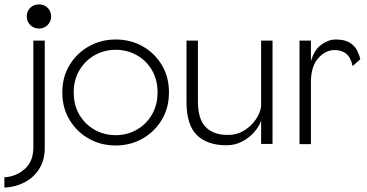

<svg xmlns="http://www.w3.org/2000/svg" viewBox="-91 -657 1672 875"><path d="M-71 198V151Q-18 148 21.5 113.5Q61 79 61 15V-472H113V15Q113 73 87.5 113Q62 153 20 174.5Q-22 196 -71 198ZM87 -527Q63 -527 47 -543Q31 -559 31 -582Q31 -606 47 -621.5Q63 -637 87 -637Q110 -637 126 -621.5Q142 -606 142 -582Q142 -559 126 -543Q110 -527 87 -527Z M436 6Q369 6 314 -25Q259 -56 226 -110.5Q193 -165 193 -236Q193 -306 226 -360.5Q259 -415 314.5 -446Q370 -477 436 -477Q503 -477 558 -446.5Q613 -416 646 -361.5Q679 -307 679 -236Q679 -165 646 -110.5Q613 -56 558 -25Q503 6 436 6ZM436 -41Q488 -41 531.5 -65.5Q575 -90 601 -134Q627 -178 627 -236Q627 -294 601 -338Q575 -382 531.5 -406Q488 -430 436 -430Q385 -430 341.5 -406Q298 -382 271.5 -338Q245 -294 245 -236Q245 -177 271 -133.5Q297 -90 340.5 -65.5Q384 -41 436 -41Z M1151 -472V-1H1099V-107Q1090 -81 1067.5 -55Q1045 -29 1012.5 -12Q980 5 941 5Q853 5 806 -41.5Q759 -88 759 -192V-472H811V-194Q811 -115 846 -78.5Q881 -42 947 -42Q989 -42 1022 -62.5Q1055 -83 1075 -113Q1095 -143 1099 -172V-472Z M1274 0V-472H1326V-378Q1341 -430 1373.5 -453.5Q1406 -477 1439 -477Q1480 -477 1503 -462.5Q1526 -448 1536.5 -427Q1547 -406 1551 -387L1516 -356Q1507 -397 1485.5 -413Q1464 -429 1435 -429Q1392 -429 1359 -391.5Q1326 -354 1326 -283V0Z"/></svg>

Font: Lil Grotesk Light
Style: Regular
Weight: 300
Designer: Bastien Sozeau
Foundry: NBR — Bastien Sozeau
Version: Version 3.003; ttfautohint (v1.8.4.7-5d5b);gftools[0.9.33]